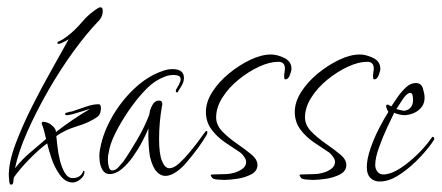

<svg xmlns="http://www.w3.org/2000/svg" viewBox="-20 -485 1208 525"><path d="M10 20Q6 20 5 8.5Q4 -3 4 -6Q4 -42 22.5 -91.5Q41 -141 68 -194.5Q95 -248 122.5 -296.5Q150 -345 168 -378Q164 -375 154 -370Q144 -365 140 -365Q137 -365 137 -367Q137 -371 141 -372Q148 -375 153.5 -378.5Q159 -382 164 -386Q186 -403 204 -424.5Q222 -446 245 -461Q247 -462 249.5 -463.5Q252 -465 254 -465Q259 -465 260 -461.5Q261 -458 261 -455Q261 -439 249 -427Q217 -394 181 -344.5Q145 -295 112 -237.5Q79 -180 54.5 -124.5Q30 -69 21 -25Q41 -50 62 -67.5Q83 -85 106 -105Q104 -114 101 -125.5Q98 -137 95 -144Q94 -145 94 -148Q94 -152 99 -152Q104 -152 111 -149Q117 -147 125 -139.5Q133 -132 133 -124Q178 -159 226 -187Q221 -186 207.5 -181.5Q194 -177 181 -173.5Q168 -170 163 -170Q158 -170 158 -173Q158 -177 163 -177Q168 -179 172.5 -179.5Q177 -180 182 -182Q196 -187 215.5 -193.5Q235 -200 249 -200Q254 -200 255 -196Q256 -192 256 -189Q256 -183 254 -176.5Q252 -170 247 -166Q225 -150 191.5 -140Q158 -130 134 -113Q135 -104 137 -85Q139 -66 144 -46Q149 -26 157.5 -12Q166 2 179 2Q199 2 207 -15Q207 -18 209 -18Q211 -18 211 -15Q211 -4 200 5Q189 14 179 14Q159 14 144 -6.5Q129 -27 120.5 -53Q112 -79 109 -93Q86 -76 60.5 -50Q35 -24 18 0Q17 4 16.5 12Q16 20 10 20Z M280 -9Q267 -9 260.5 -20Q254 -31 252.5 -45Q251 -59 252 -67Q258 -113 283 -159Q308 -205 345.5 -241Q383 -277 425 -291Q433 -294 439.5 -295Q446 -296 452 -296Q483 -296 483 -272Q483 -260 475 -248L467 -235Q466 -232 464 -232Q462 -232 461 -235Q460 -238 462 -241Q464 -244 465.5 -247Q467 -250 469 -253Q474 -263 474 -268Q474 -275 468.5 -277.5Q463 -280 455 -280Q451 -280 446.5 -279.5Q442 -279 438 -278Q417 -271 401.5 -260Q386 -249 371 -232Q353 -213 332 -182.5Q311 -152 295.5 -121Q280 -90 277 -66Q275 -60 275 -47Q275 -38 277.5 -28.5Q280 -19 287 -19Q296 -19 304 -28Q312 -37 317 -43Q334 -67 355 -103Q376 -139 388 -171L390 -182Q392 -190 398 -200Q404 -210 415 -210Q424 -210 424 -200Q424 -199 423.5 -198Q423 -197 423 -196Q419 -173 417 -150.5Q415 -128 415 -105Q415 -64 423 -44.5Q431 -25 443 -25Q455 -25 469.5 -38Q484 -51 497.5 -67.5Q511 -84 518 -93L540 -123Q543 -127 545 -127Q547 -127 547 -124Q547 -119 545 -116Q535 -99 521.5 -80.5Q508 -62 491 -42Q478 -26 462 -15Q446 -4 432 -4Q419 -4 408 -16Q397 -28 390 -57Q388 -68 386.5 -89.5Q385 -111 386 -134Q380 -119 369 -98Q358 -77 343.5 -56.5Q329 -36 312.5 -22.5Q296 -9 280 -9Z M593 7Q589 7 575.5 6Q562 5 560 1Q560 1 558 -2L556 -6Q556 -8 562 -8Q572 -8 580.5 -8.5Q589 -9 598 -9Q607 -9 620 -12.5Q633 -16 643 -23.5Q653 -31 653 -42Q653 -49 647.5 -56.5Q642 -64 637 -68Q617 -81 595 -96Q573 -111 558 -131.5Q543 -152 543 -179Q543 -206 560.5 -233.5Q578 -261 606 -284Q634 -307 664.5 -321.5Q695 -336 721 -336Q738 -336 757.5 -326.5Q777 -317 777 -297Q777 -291 772.5 -279.5Q768 -268 761 -268Q758 -268 757.5 -271Q757 -274 757 -276Q757 -282 758 -287.5Q759 -293 759 -298Q759 -316 741 -316Q717 -316 688 -302.5Q659 -289 632 -267Q605 -245 588 -218Q571 -191 571 -164Q571 -143 588 -125.5Q605 -108 627.5 -92.5Q650 -77 667 -63Q684 -49 684 -34Q684 -17 666.5 -8Q649 1 627.5 4Q606 7 593 7Z M836 7Q832 7 818.5 6Q805 5 803 1Q803 1 801 -2L799 -6Q799 -8 805 -8Q815 -8 823.5 -8.5Q832 -9 841 -9Q850 -9 863 -12.5Q876 -16 886 -23.5Q896 -31 896 -42Q896 -49 890.5 -56.5Q885 -64 880 -68Q860 -81 838 -96Q816 -111 801 -131.5Q786 -152 786 -179Q786 -206 803.5 -233.5Q821 -261 849 -284Q877 -307 907.5 -321.5Q938 -336 964 -336Q981 -336 1000.5 -326.5Q1020 -317 1020 -297Q1020 -291 1015.5 -279.5Q1011 -268 1004 -268Q1001 -268 1000.5 -271Q1000 -274 1000 -276Q1000 -282 1001 -287.5Q1002 -293 1002 -298Q1002 -316 984 -316Q960 -316 931 -302.5Q902 -289 875 -267Q848 -245 831 -218Q814 -191 814 -164Q814 -143 831 -125.5Q848 -108 870.5 -92.5Q893 -77 910 -63Q927 -49 927 -34Q927 -17 909.5 -8Q892 1 870.5 4Q849 7 836 7Z M1025 11Q1006 13 994.5 3Q983 -7 983 -28Q983 -50 993 -79Q1003 -108 1017 -135Q1031 -162 1042 -179Q1041 -180 1038.5 -185.5Q1036 -191 1036 -195Q1036 -199 1039 -199Q1042 -199 1050 -194Q1057 -205 1067.5 -220Q1078 -235 1090.5 -246.5Q1103 -258 1117 -258Q1132 -258 1136.5 -243Q1141 -228 1141 -218Q1141 -198 1126 -185Q1111 -172 1088 -170Q1079 -170 1069.5 -172.5Q1060 -175 1058 -177Q1051 -163 1038.5 -136Q1026 -109 1016 -81Q1006 -53 1006 -34Q1006 -23 1012.5 -15Q1019 -7 1032 -8Q1052 -10 1075.5 -25.5Q1099 -41 1122 -63.5Q1145 -86 1160 -108Q1162 -111 1164 -111Q1166 -111 1167 -108Q1168 -105 1167 -103Q1153 -81 1128.5 -55Q1104 -29 1076.5 -10Q1049 9 1025 11ZM1085 -182Q1099 -184 1105 -194Q1111 -204 1109 -218Q1109 -222 1107.5 -226.5Q1106 -231 1101 -231Q1092 -230 1080.5 -212.5Q1069 -195 1064 -187Q1066 -186 1074.5 -184Q1083 -182 1085 -182Z"/></svg>

Font: Fuggles
Style: Regular
Weight: 400
Designer: Rob Leuschke
Foundry: Robert E. Leuschke
Version: Version 1.100; ttfautohint (v1.8.3)